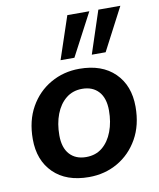

<svg xmlns="http://www.w3.org/2000/svg" viewBox="-85 -824 747 902"><g transform="rotate(-10 288.0 -373.5)"><path d="M267 10Q159 10 98 -50Q37 -110 37 -211Q37 -299 73.5 -363.5Q110 -428 172 -463.5Q234 -499 309 -499Q417 -499 478 -439Q539 -379 539 -278Q539 -190 502.5 -125.5Q466 -61 404.5 -25.5Q343 10 267 10ZM270 -85Q316 -85 347.5 -111Q379 -137 396 -182Q413 -227 413 -282Q413 -341 384.5 -372.5Q356 -404 306 -404Q261 -404 229 -378Q197 -352 180 -307.5Q163 -263 163 -207Q163 -148 191.5 -116.5Q220 -85 270 -85ZM379 -554 446 -757H551L445 -554ZM230 -554 298 -757H403L296 -554Z"/></g></svg>

Font: Nunito Sans
Style: Bold Italic
Weight: 700
Italic angle: -9°
Designer: Vernon Adams
Foundry: Vernon Adams
Version: Version 3.006; ttfautohint (v1.8.3)